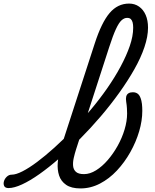

<svg xmlns="http://www.w3.org/2000/svg" viewBox="-232 -1035 866 1074"><path d="M-184 17Q-203 17 -208.5 5.5Q-214 -6 -210 -20.5Q-206 -35 -194 -46.5Q-182 -58 -166 -58Q-143 -58 -106.5 -76.5Q-70 -95 -24.5 -129Q21 -163 71.5 -208.5Q122 -254 174 -308Q226 -362 275.5 -421Q325 -480 367.5 -541Q410 -602 442.5 -662.5Q475 -723 494 -778Q513 -833 513 -880Q513 -895 525.5 -902.5Q538 -910 554.5 -910Q571 -910 583.5 -902.5Q596 -895 596 -880Q596 -831 576 -771.5Q556 -712 519.5 -647.5Q483 -583 435 -516Q387 -449 331.5 -384Q276 -319 217 -259.5Q158 -200 100 -149.5Q42 -99 -11 -61.5Q-64 -24 -108.5 -3.5Q-153 17 -184 17ZM218 19Q167 19 138 -1Q109 -21 98.5 -53.5Q88 -86 91 -124.5Q94 -163 106 -201L298 -792Q336 -909 381 -962Q426 -1015 490 -1015Q522 -1015 546 -998Q570 -981 583 -951Q596 -921 596 -880Q596 -861 583.5 -852Q571 -843 554.5 -843Q538 -843 525.5 -852Q513 -861 513 -880Q513 -897 510 -909Q507 -921 500 -928Q493 -935 479 -935Q463 -935 448 -921.5Q433 -908 416.5 -872.5Q400 -837 379 -772L194 -201Q186 -176 180.5 -151.5Q175 -127 177 -106.5Q179 -86 193 -73.5Q207 -61 238 -61Q271 -61 305.5 -82.5Q340 -104 371 -140Q402 -176 426.5 -220Q451 -264 465 -311Q479 -358 479 -400Q479 -412 478 -429.5Q477 -447 474 -465Q471 -483 474 -495Q477 -507 486.5 -513Q496 -519 511 -519Q530 -519 541.5 -508Q553 -497 559 -471Q561 -463 562 -453.5Q563 -444 563.5 -434.5Q564 -425 564 -415Q564 -360 546.5 -300.5Q529 -241 497 -184Q465 -127 422 -81Q379 -35 327 -8Q275 19 218 19Z"/></svg>

Font: Playwrite CA
Style: Regular
Weight: 400
Designer: Veronika Burian, José Scaglione
Foundry: TypeTogether
Version: Version 1.002